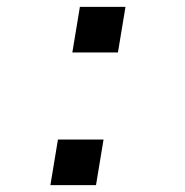

<svg xmlns="http://www.w3.org/2000/svg" viewBox="-20 -540 540 560"><path d="M191 -387 213 -520H346L324 -387ZM127 0 149 -133H282L260 0Z"/></svg>

Font: Iosevka SS04
Style: Italic
Weight: 400
Italic angle: -9°
Monospace: yes
Designer: Belleve Invis
Foundry: Belleve Invis
Version: Version 19.0.0; ttfautohint (v1.8.4)